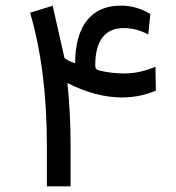

<svg xmlns="http://www.w3.org/2000/svg" viewBox="-20 -658 619 676"><path d="M332 -409.2C318.8 -412.6 315.4 -415.5 315.4 -429.2C315.4 -517.1 352.1 -559.1 415 -559.1C444.8 -559.1 474.1 -551.8 502 -536.6L509.3 -608.4C477.5 -628.4 442.4 -638.2 404.8 -638.2C301.3 -638.2 244.6 -565.9 244.6 -435.5C228.5 -439.9 216.3 -446.3 207 -453.6L165.5 -637.7L85.9 -613.3C125.5 -479 145 -323.2 145 -146.5V-2H228.5V-146.5C228.5 -225.1 224.6 -297.9 217.3 -365.7C284.2 -332 348.1 -314.9 408.7 -314.9C451.2 -314.9 491.2 -322.8 528.8 -338.9L527.3 -422.9C489.7 -407.2 453.6 -399.4 418.5 -399.4C387.7 -399.4 358.9 -402.8 332 -409.2Z"/></svg>

Font: Shabnam
Style: Regular
Weight: 400
Foundry: DejaVu fonts team - Redesigned by Saber Rastikerdar - Based on Vazir font
Version: Version 5.0.1